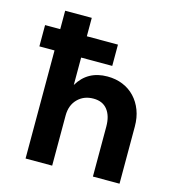

<svg xmlns="http://www.w3.org/2000/svg" viewBox="-107 -814 830 906"><g transform="rotate(15 307.5 -361.0)"><path d="M100 -528H26V-632H100V-722H230V-632H382V-528H230V-394Q277 -474 374 -474Q415 -474 449 -460Q483 -446 507.5 -420Q532 -394 545.5 -358.5Q559 -323 559 -279V0H429V-244Q429 -296 405.5 -326Q382 -356 337 -356Q290 -356 260 -325.5Q230 -295 230 -245V0H100Z"/></g></svg>

Font: NT Somic Bold
Style: Regular
Weight: 700
Designer: Ravid Balaliev — lead type designer, mastering
Michael Voronin — secret advisor, marketing
Ivan Kovalenko — best boy
Foundry: NT Type
Version: Version 0.7